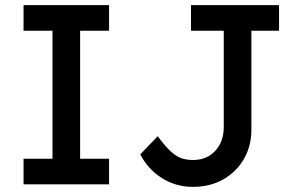

<svg xmlns="http://www.w3.org/2000/svg" viewBox="-20 -720 1160 750"><path d="M72 0V-100H185V-600H72V-700H406V-600H293V-100H406V0ZM734 10Q666 10 611.5 -25Q557 -60 528 -117L596 -188Q625 -149 646.5 -129Q668 -109 688.5 -102Q709 -95 734 -95Q788 -95 821 -131Q854 -167 854 -223V-600H726V-700H1070V-600H962V-213Q962 -150 933 -99.5Q904 -49 852.5 -19.5Q801 10 734 10Z"/></svg>

Font: Lexend Deca
Style: Regular
Weight: 400
Designer: Bonnie Shaver-Troup, Thomas Jockin
Foundry: Lexend
Version: Version 1.008; ttfautohint (v1.8.4.7-5d5b)